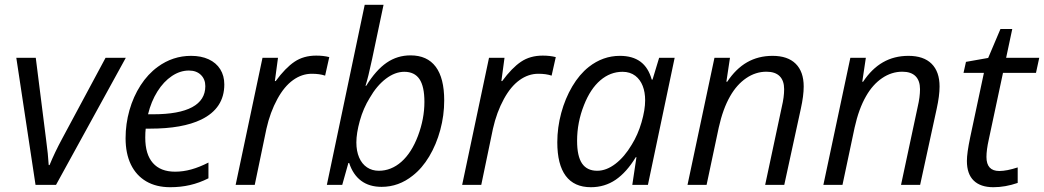

<svg xmlns="http://www.w3.org/2000/svg" viewBox="-20 -780 4404 810"><path d="M48.8 -536.1H130.9L174.3 -192.4Q183.1 -127.9 185.5 -83.5H189Q210.4 -136.2 243.2 -196.8L425.3 -536.1H510.7L216.3 0H129.9Z M509.8 -196.8Q509.8 -257.3 526.1 -314.9Q542.5 -372.6 573 -419.9Q603.5 -467.3 645.5 -498Q709 -544.4 786.1 -544.4Q828.6 -544.4 860.4 -529.8Q892.1 -515.1 909.2 -487.8Q926.3 -460.4 926.3 -423.8Q926.3 -322.8 828.6 -275.4Q749.5 -237.3 613.8 -237.3H594.7Q592.8 -222.2 592.8 -199.2Q592.8 -128.9 625 -92.3Q657.2 -55.7 718.8 -55.7Q752.4 -55.7 786.9 -65.2Q821.3 -74.7 859.4 -94.2V-27.8Q820.8 -8.3 781.5 0.7Q742.2 9.8 698.2 9.8Q639.2 9.8 596.9 -14.9Q554.7 -39.6 532.2 -85.9Q509.8 -132.3 509.8 -196.8ZM846.2 -416.5Q846.2 -445.8 827.4 -464.1Q808.6 -482.4 776.9 -482.4Q739.7 -482.4 705.1 -459.2Q670.4 -436 644 -394Q617.7 -352.1 604.5 -297.9H626Q735.4 -297.9 790.8 -327.9Q846.2 -357.9 846.2 -416.5Z M1087.4 -536.1H1152.8L1139.6 -438H1143.1Q1184.1 -493.7 1222.4 -519.5Q1260.7 -545.4 1314 -545.4Q1344.7 -545.4 1369.1 -539.1L1351.6 -460.9Q1328.6 -468.8 1295.4 -468.8Q1253.4 -468.8 1216.3 -442.1Q1179.2 -415.5 1150.4 -362.8Q1119.6 -306.6 1104 -236.8L1054.7 0H974.1Z M1453.1 -92.3H1449.7L1423.8 0H1358.9L1518.6 -759.8H1598.1L1549.8 -530.8Q1533.2 -452.6 1522 -418H1524.9Q1565.9 -484.4 1611.1 -515.4Q1656.2 -546.4 1711.9 -546.4Q1782.2 -546.4 1818.1 -498.5Q1854 -450.7 1854 -356.4Q1854 -293 1837.4 -231.7Q1820.8 -170.4 1790.8 -120.1Q1760.7 -69.8 1721.2 -39.1Q1662.1 8.3 1589.8 8.3Q1538.1 8.3 1503.7 -17.3Q1469.2 -43 1453.1 -92.3ZM1743.2 -206.5Q1770.5 -278.8 1770.5 -350.1Q1770.5 -415 1749.8 -446Q1729 -477.1 1685.5 -477.1Q1646.5 -477.1 1607.9 -447.8Q1569.3 -418.5 1539.6 -366.7Q1512.7 -323.2 1498 -270.5Q1483.4 -217.8 1483.4 -179.2Q1483.4 -142.6 1495.1 -115.5Q1506.8 -88.4 1528.3 -74Q1549.8 -59.6 1578.1 -59.6Q1630.4 -59.6 1673.3 -97.4Q1716.3 -135.3 1743.2 -206.5Z M2043 -536.1H2108.4L2095.2 -438H2098.6Q2139.6 -493.7 2178 -519.5Q2216.3 -545.4 2269.5 -545.4Q2300.3 -545.4 2324.7 -539.1L2307.1 -460.9Q2284.2 -468.8 2251 -468.8Q2209 -468.8 2171.9 -442.1Q2134.8 -415.5 2106 -362.8Q2075.2 -306.6 2059.6 -236.8L2010.3 0H1929.7Z M2331.1 -179.7Q2331.1 -242.2 2347.7 -303.5Q2364.3 -364.7 2394.3 -415.5Q2424.3 -466.3 2463.9 -497.6Q2523.4 -544.4 2595.2 -544.4Q2648.4 -544.4 2681.9 -519.8Q2715.3 -495.1 2729.5 -444.3H2732.9L2760.7 -536.1H2826.2L2713.4 0H2647.5L2665 -116.7H2662.1Q2623.5 -53.2 2577.4 -21.7Q2531.2 9.8 2472.7 9.8Q2402.3 9.8 2366.7 -38.1Q2331.1 -85.9 2331.1 -179.7ZM2645 -169.4Q2671.4 -211.9 2686.5 -264.2Q2701.7 -316.4 2701.7 -356.9Q2701.7 -391.1 2691.4 -417.5Q2681.2 -443.8 2660.6 -460Q2638.2 -477.1 2606.4 -477.1Q2554.7 -477.1 2512.7 -441.2Q2470.7 -405.3 2443.8 -336.9Q2414.6 -263.7 2414.6 -186Q2414.6 -121.1 2435.5 -90.3Q2456.5 -59.6 2499.5 -59.6Q2538.1 -59.6 2576.4 -88.9Q2614.7 -118.2 2645 -169.4Z M2994.1 -536.1H3059.6L3044.4 -435.1H3047.9Q3084.5 -490.2 3131.8 -517.3Q3179.2 -544.4 3239.3 -544.4Q3303.2 -544.4 3336.9 -511Q3370.6 -477.5 3370.6 -415Q3370.6 -376 3358.4 -320.8L3288.6 0H3208L3278.3 -329.6Q3288.1 -370.6 3288.1 -403.8Q3288.1 -439.5 3269.3 -458.5Q3250.5 -477.5 3213.4 -477.5Q3168 -477.5 3128.2 -450.4Q3088.4 -423.3 3060.5 -374.5Q3029.8 -321.3 3012.2 -241.7L2960.9 0H2880.4Z M3567.4 -536.1H3632.8L3617.7 -435.1H3621.1Q3657.7 -490.2 3705.1 -517.3Q3752.4 -544.4 3812.5 -544.4Q3876.5 -544.4 3910.2 -511Q3943.8 -477.5 3943.8 -415Q3943.8 -376 3931.6 -320.8L3861.8 0H3781.2L3851.6 -329.6Q3861.3 -370.6 3861.3 -403.8Q3861.3 -439.5 3842.5 -458.5Q3823.7 -477.5 3786.6 -477.5Q3741.2 -477.5 3701.4 -450.4Q3661.6 -423.3 3633.8 -374.5Q3603 -321.3 3585.4 -241.7L3534.2 0H3453.6Z M4059.1 -101.1Q4059.1 -134.3 4072.8 -199.7L4130.9 -472.7H4044.9L4055.2 -519L4148.9 -535.6L4200.7 -657.7H4250.5L4224.6 -536.1H4364.3L4350.6 -472.7H4211.4L4151.4 -191.4Q4141.6 -147.5 4141.6 -117.7Q4141.6 -58.6 4195.8 -58.6Q4227.1 -58.6 4273.4 -73.7V-8.3Q4220.7 9.8 4170.9 9.8Q4116.7 9.8 4087.9 -18.1Q4059.1 -45.9 4059.1 -101.1Z"/></svg>

Font: Viking Open Sans
Style: Italic
Weight: 400
Italic angle: -12°
Foundry: Ascender Corporation
Version: Version 2.000